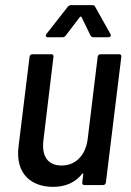

<svg xmlns="http://www.w3.org/2000/svg" viewBox="-20 -720 509 747"><path d="M297 -654 332 -582C335 -578 338 -575 343 -575H401C409 -575 414 -581 410 -587L350 -694C348 -699 344 -700 339 -700H257C252 -700 248 -699 244 -694L160 -587C156 -581 158 -575 166 -575H224C229 -575 233 -578 236 -582L291 -654C292 -656 296 -656 297 -654ZM360 -499 321 -178C313 -116 274 -76 220 -76C166 -76 141 -112 149 -175L188 -499C189 -505 186 -509 180 -509H106C100 -509 96 -505 95 -499L52 -149C39 -42 104 7 186 7C234 7 272 -9 300 -44C303 -47 304 -45 304 -42L300 -10C299 -4 303 0 308 0H381C387 0 391 -4 392 -10L452 -499C453 -505 450 -509 444 -509H371C365 -509 361 -505 360 -499Z"/></svg>

Font: Barlow Semi Condensed Medium
Style: Italic
Weight: 500
Width: 4
Italic angle: -7°
Designer: Jeremy Tribby
Foundry: Tribby Type
Version: Version 1.422;hotconv 1.0.109;makeotfexe 2.5.65596